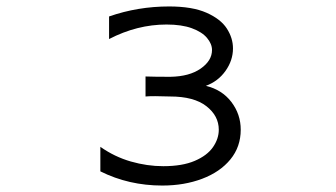

<svg xmlns="http://www.w3.org/2000/svg" viewBox="-20 -530 1040 595"><path d="M486 -15Q545 -15 583.5 -31.5Q622 -48 640 -74Q658 -100 658 -128Q658 -171 619.5 -201Q581 -231 507 -231L461 -232Q440 -232 431 -231V-293Q459 -292 508 -292Q567 -293 602 -317.5Q637 -342 637 -375Q637 -394 621.5 -412.5Q606 -431 574.5 -442.5Q543 -454 496 -454Q405 -454 318 -409V-479Q407 -510 504 -510Q576 -510 620 -490.5Q664 -471 683 -441.5Q702 -412 702 -380Q702 -343 679 -310.5Q656 -278 618 -264Q668 -252 697 -214Q726 -176 726 -128Q726 -75 694 -36Q662 3 606.5 24Q551 45 483 45Q379 45 291 1V-75Q335 -44 385.5 -29.5Q436 -15 486 -15Z"/></svg>

Font: LINE Seed JP_TTF Regular
Style: Regular
Weight: 400
Designer: LINE & Fontrix & Fontworks
Version: Version 1.002